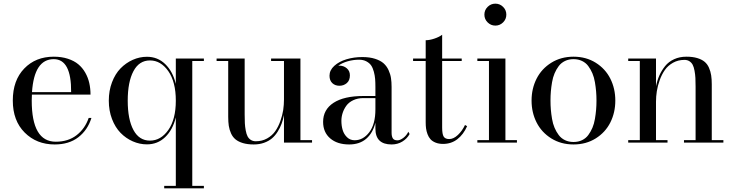

<svg xmlns="http://www.w3.org/2000/svg" viewBox="-20 -780 4010 1050"><path d="M480 -135Q459.5 -69 408.5 -29.5Q357.5 10 279 10Q180 10 115 -55Q50 -120 50 -230Q50 -340.5 112.5 -405.2Q175 -470 274 -470Q316.5 -470 351 -458.8Q385.5 -447.5 408.2 -428.5Q431 -409.5 446.2 -382.8Q461.5 -356 468.2 -326Q475 -296 475 -262.5H154.5Q153.5 -240.5 153.5 -230Q153.5 -5 285 -5Q353 -5 399 -40.8Q445 -76.5 465 -135ZM274 -456.5Q167 -456.5 155 -276H369Q370.5 -456.5 274 -456.5Z M1095 236.5V250H878V236.5H941.5V-138Q924.5 -69.5 883.2 -30Q842 9.5 783.5 9.5Q743.5 9.5 706 -7Q668.5 -23.5 639.2 -53.5Q610 -83.5 592.5 -129.2Q575 -175 575 -229.5Q575 -284 592.5 -330Q610 -376 639.2 -406Q668.5 -436 706 -452.8Q743.5 -469.5 783.5 -469.5Q842 -469.5 883.2 -429.8Q924.5 -390 941.5 -321.5V-460H1095V-446.5H1031.5V236.5ZM941.5 -229.5Q941.5 -332 900.5 -390.8Q859.5 -449.5 800 -449.5Q741 -449.5 709.8 -390.8Q678.5 -332 678.5 -229.5Q678.5 -127 709.8 -69Q741 -11 800 -11Q859.5 -11 900.5 -69.2Q941.5 -127.5 941.5 -229.5Z M1623 -13.5H1686.5V0H1533V-151Q1528 -125.5 1520 -103.5Q1512 -81.5 1498.5 -60Q1485 -38.5 1467.5 -23.5Q1450 -8.5 1424.2 0.8Q1398.5 10 1367.5 10Q1333.5 10 1308.5 2.5Q1283.5 -5 1268 -17.8Q1252.5 -30.5 1243.5 -50.5Q1234.5 -70.5 1231.2 -91.8Q1228 -113 1228 -141V-446.5H1164.5V-460H1318V-154.5Q1318 -126 1319 -106.5Q1320 -87 1323.8 -66.8Q1327.5 -46.5 1333.8 -34.5Q1340 -22.5 1351.5 -15Q1363 -7.5 1379 -7.5Q1413.5 -7.5 1441 -23Q1468.5 -38.5 1485.2 -62.5Q1502 -86.5 1513.2 -118Q1524.5 -149.5 1528.8 -178.5Q1533 -207.5 1533 -236V-446.5H1462.5V-460H1623Z M1967.5 -255H2033V-304.5Q2033 -329 2031.5 -348Q2030 -367 2024.5 -387.8Q2019 -408.5 2009.8 -422Q2000.5 -435.5 1983.5 -444.5Q1966.5 -453.5 1943.5 -453.5Q1912.5 -453.5 1881.5 -444.8Q1850.5 -436 1829.5 -420.5Q1832 -421 1836.5 -421Q1859.5 -421 1876.5 -406.5Q1893.5 -392 1893.5 -368Q1893.5 -340 1876.5 -325.5Q1859.5 -311 1836.5 -311Q1812.5 -311 1797.2 -325.5Q1782 -340 1782 -366Q1782 -396 1808 -419.8Q1834 -443.5 1874.8 -455.8Q1915.5 -468 1961.5 -468Q2001.5 -468 2031 -458.5Q2060.5 -449 2077.5 -434Q2094.5 -419 2104.8 -396.8Q2115 -374.5 2118.2 -353Q2121.5 -331.5 2121.5 -304.5V-54Q2121.5 -34.5 2128.2 -23.5Q2135 -12.5 2153.5 -12.5Q2168 -12.5 2185.8 -26Q2203.5 -39.5 2213 -59.5L2220 -47Q2206 -21.5 2180.2 -5.8Q2154.5 10 2121.5 10Q2033 10 2033 -76.5V-109Q2019 -52.5 1982.8 -21.2Q1946.5 10 1889.5 10Q1824.5 10 1785.8 -23.2Q1747 -56.5 1747 -113.5Q1747 -180.5 1804.2 -217.8Q1861.5 -255 1967.5 -255ZM1919.5 -13Q1966 -13 1999.5 -56.8Q2033 -100.5 2033 -182V-243.5H1967.5Q1936 -243.5 1911.8 -232Q1887.5 -220.5 1874 -201.8Q1860.5 -183 1853.8 -162Q1847 -141 1847 -119.5Q1847 -92.5 1853.8 -69.5Q1860.5 -46.5 1877.5 -29.8Q1894.5 -13 1919.5 -13Z M2534.5 -90Q2514.5 -44.5 2481.2 -18.8Q2448 7 2403 7Q2379.5 7 2361.8 -0.2Q2344 -7.5 2334 -18.8Q2324 -30 2318 -46.2Q2312 -62.5 2310 -77.5Q2308 -92.5 2308 -111V-446.5H2239V-460H2308V-560Q2329.5 -560 2356 -569Q2382.5 -578 2398 -590V-460H2505V-446.5H2398V-82.5Q2398 -46 2406.5 -32.8Q2415 -19.5 2436.5 -19.5Q2460.5 -19.5 2484.2 -42Q2508 -64.5 2523 -96.5Z M2646.8 -657.5Q2629 -675 2629 -700Q2629 -725 2646.8 -742.5Q2664.5 -760 2689 -760Q2713.5 -760 2731.2 -742.5Q2749 -725 2749 -700Q2749 -675 2731.2 -657.5Q2713.5 -640 2689 -640Q2664.5 -640 2646.8 -657.5ZM2590.5 -13.5H2654V-446.5H2590.5V-460H2744V-13.5H2807V0H2590.5Z M2914.5 -110.2Q2887 -164.5 2887 -230Q2887 -295.5 2914.5 -349.8Q2942 -404 2995 -437Q3048 -470 3116.5 -470Q3185 -470 3237.8 -437Q3290.5 -404 3317.8 -349.8Q3345 -295.5 3345 -230Q3345 -164.5 3317.8 -110.2Q3290.5 -56 3237.8 -23Q3185 10 3116.5 10Q3048 10 2995 -23Q2942 -56 2914.5 -110.2ZM2992.5 -279.8Q2990.5 -256 2990.5 -230Q2990.5 -204 2992.5 -180.2Q2994.5 -156.5 2999 -129.8Q3003.5 -103 3012.8 -81.2Q3022 -59.5 3035.5 -41.5Q3049 -23.5 3069.8 -13.5Q3090.5 -3.5 3116.5 -3.5Q3142.5 -3.5 3163.2 -13.5Q3184 -23.5 3197.2 -41.5Q3210.5 -59.5 3219.8 -81.2Q3229 -103 3233.5 -129.8Q3238 -156.5 3240 -180.2Q3242 -204 3242 -230Q3242 -256 3240 -279.8Q3238 -303.5 3233.5 -330.2Q3229 -357 3219.8 -378.8Q3210.5 -400.5 3197.2 -418.5Q3184 -436.5 3163.2 -446.5Q3142.5 -456.5 3116.5 -456.5Q3090.5 -456.5 3069.8 -446.5Q3049 -436.5 3035.5 -418.5Q3022 -400.5 3012.8 -378.8Q3003.5 -357 2999 -330.2Q2994.5 -303.5 2992.5 -279.8Z M3415.5 -13.5H3479V-446.5H3415.5V-460H3567.5V-308Q3574 -340.5 3586 -367.5Q3598 -394.5 3617.2 -418.5Q3636.5 -442.5 3666.5 -456.2Q3696.5 -470 3734 -470Q3768 -470 3793 -462.5Q3818 -455 3833.2 -442.2Q3848.5 -429.5 3857.2 -409.5Q3866 -389.5 3869.2 -368.2Q3872.5 -347 3872.5 -319V-13.5H3936V0H3720.5V-13.5H3784V-305.5Q3784 -334 3783 -353.5Q3782 -373 3778.2 -393.2Q3774.5 -413.5 3768.2 -425.5Q3762 -437.5 3750.5 -445Q3739 -452.5 3723 -452.5Q3688.5 -452.5 3660.8 -437Q3633 -421.5 3616 -397.2Q3599 -373 3587.8 -341.8Q3576.5 -310.5 3572 -281.2Q3567.5 -252 3567.5 -224V-13.5H3630.5V0H3415.5Z"/></svg>

Font: Bodoni* 16pt
Style: Regular
Weight: 400
Version: Version 2.3